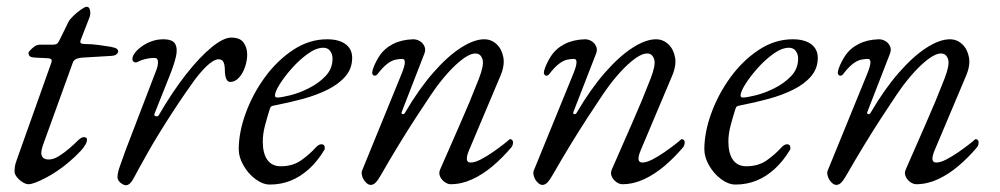

<svg xmlns="http://www.w3.org/2000/svg" viewBox="-20 -530 2954 567"><path d="M64 14Q56 14 46 7.5Q36 1 29.5 -7.5Q23 -16 23 -23Q23 -40 27.5 -52Q32 -64 37 -79L132 -346Q134 -353 130.5 -355.5Q127 -358 122 -358L82 -360Q69 -361 66.5 -365.5Q64 -370 64 -374Q64 -376 69 -381.5Q74 -387 81.5 -392.5Q89 -398 98 -398H134Q145 -398 149 -401.5Q153 -405 158 -416L182 -465Q186 -473 197 -483.5Q208 -494 219.5 -502Q231 -510 236 -510Q244 -510 246 -499Q248 -488 244 -478L218 -411Q216 -404 219.5 -402Q223 -400 231 -400Q251 -400 272 -397Q293 -394 306 -392Q322 -389 325.5 -385.5Q329 -382 329 -377Q329 -375 325 -370.5Q321 -366 310 -365Q288 -364 268 -362.5Q248 -361 226 -360Q210 -359 203.5 -355Q197 -351 195 -345L106 -99Q102 -87 102 -78Q102 -69 107.5 -64Q113 -59 124 -59Q138 -59 154 -69Q170 -79 185 -92Q200 -105 210 -115Q221 -126 229 -125Q237 -124 237 -118Q237 -111 232 -102.5Q227 -94 219 -85Q203 -68 185.5 -53Q168 -38 149.5 -25.5Q131 -13 114.5 -4.5Q98 4 85 9Q72 14 64 14Z M352 17Q347 17 341 13.5Q335 10 331 4.5Q327 -1 327 -7Q327 -19 333.5 -37.5Q340 -56 350 -84L442 -324Q447 -337 446.5 -348Q446 -359 436 -359Q422 -359 408.5 -355.5Q395 -352 388 -348Q382 -344 376.5 -346.5Q371 -349 371 -356Q371 -364 378.5 -374Q386 -384 399 -393Q411 -402 427.5 -408Q444 -414 462 -414Q490 -414 497.5 -400Q505 -386 499.5 -362.5Q494 -339 482 -309L437 -196Q433 -189 439.5 -187Q446 -185 449 -190Q489 -259 529.5 -310.5Q570 -362 605 -390.5Q640 -419 663 -419Q689 -419 699.5 -404Q710 -389 710 -369Q710 -351 703.5 -332Q697 -313 685.5 -300.5Q674 -288 660 -288Q652 -288 648 -297.5Q644 -307 644 -323Q644 -338 640 -346.5Q636 -355 625 -355Q615 -355 598.5 -342Q582 -329 557 -297Q546 -282 528 -256Q510 -230 489.5 -198.5Q469 -167 449 -134.5Q429 -102 414 -75Q387 -27 375.5 -5Q364 17 352 17Z M777 15Q756 15 734.5 -1Q713 -17 699 -41.5Q685 -66 685 -89Q685 -139 705.5 -195.5Q726 -252 762 -301.5Q798 -351 845.5 -382.5Q893 -414 946 -414Q981 -414 1000.5 -399.5Q1020 -385 1020 -359Q1020 -328 1000.5 -305Q981 -282 948 -265.5Q915 -249 874.5 -238Q834 -227 792 -219Q786 -218 782.5 -216.5Q779 -215 777 -209Q770 -187 763 -161Q756 -135 756 -112Q756 -77 769.5 -58Q783 -39 809 -39Q845 -39 870 -57Q895 -75 911 -93Q921 -104 929 -104Q939 -104 939 -94Q939 -93 939 -90.5Q939 -88 937 -86Q917 -53 892 -30.5Q867 -8 838.5 3.5Q810 15 777 15ZM799 -242Q810 -242 836.5 -248.5Q863 -255 892 -269.5Q921 -284 941.5 -305.5Q962 -327 962 -357Q962 -370 955 -379.5Q948 -389 935 -389Q914 -389 889.5 -371.5Q865 -354 843 -329.5Q821 -305 806.5 -282Q792 -259 792 -248Q792 -242 799 -242Z M1075 16Q1069 16 1063.5 11.5Q1058 7 1054 0.5Q1050 -6 1048.5 -14Q1047 -22 1050 -28L1166 -312Q1184 -356 1168 -356Q1158 -356 1147 -353.5Q1136 -351 1123 -341Q1110 -331 1094 -310Q1090 -306 1085.5 -306.5Q1081 -307 1079 -314Q1079 -320 1082.5 -329.5Q1086 -339 1091 -348.5Q1096 -358 1100 -364Q1115 -387 1140.5 -400Q1166 -413 1200 -414Q1211 -414 1220 -408.5Q1229 -403 1233.5 -393Q1238 -383 1233 -371L1167 -201Q1164 -194 1168.5 -193Q1173 -192 1176 -197Q1217 -267 1259.5 -315.5Q1302 -364 1341 -389Q1380 -414 1410 -414Q1431 -414 1446.5 -399.5Q1462 -385 1466.5 -360.5Q1471 -336 1457 -304L1365 -86Q1350 -50 1370 -50Q1382 -50 1399.5 -59Q1417 -68 1435 -80.5Q1453 -93 1466.5 -103.5Q1480 -114 1484 -118Q1485 -119 1485.5 -119Q1486 -119 1487 -119Q1490 -119 1492.5 -116.5Q1495 -114 1495 -110Q1495 -102 1491 -96Q1465 -65 1435.5 -40Q1406 -15 1374.5 -0.5Q1343 14 1311 14Q1302 14 1293 7.5Q1284 1 1279.5 -9Q1275 -19 1280 -30Q1309 -97 1338.5 -163.5Q1368 -230 1394 -297Q1410 -338 1405 -354.5Q1400 -371 1386 -372Q1375 -373 1360 -364.5Q1345 -356 1326 -338.5Q1307 -321 1285 -294Q1273 -280 1253 -250.5Q1233 -221 1208 -182.5Q1183 -144 1156.5 -100.5Q1130 -57 1106 -15Q1097 1 1090 8.5Q1083 16 1075 16Z M1582 16Q1576 16 1570.5 11.5Q1565 7 1561 0.5Q1557 -6 1555.5 -14Q1554 -22 1557 -28L1673 -312Q1691 -356 1675 -356Q1665 -356 1654 -353.5Q1643 -351 1630 -341Q1617 -331 1601 -310Q1597 -306 1592.5 -306.5Q1588 -307 1586 -314Q1586 -320 1589.5 -329.5Q1593 -339 1598 -348.5Q1603 -358 1607 -364Q1622 -387 1647.5 -400Q1673 -413 1707 -414Q1718 -414 1727 -408.5Q1736 -403 1740.5 -393Q1745 -383 1740 -371L1674 -201Q1671 -194 1675.5 -193Q1680 -192 1683 -197Q1724 -267 1766.5 -315.5Q1809 -364 1848 -389Q1887 -414 1917 -414Q1938 -414 1953.5 -399.5Q1969 -385 1973.5 -360.5Q1978 -336 1964 -304L1872 -86Q1857 -50 1877 -50Q1889 -50 1906.5 -59Q1924 -68 1942 -80.5Q1960 -93 1973.5 -103.5Q1987 -114 1991 -118Q1992 -119 1992.5 -119Q1993 -119 1994 -119Q1997 -119 1999.5 -116.5Q2002 -114 2002 -110Q2002 -102 1998 -96Q1972 -65 1942.5 -40Q1913 -15 1881.5 -0.5Q1850 14 1818 14Q1809 14 1800 7.5Q1791 1 1786.5 -9Q1782 -19 1787 -30Q1816 -97 1845.5 -163.5Q1875 -230 1901 -297Q1917 -338 1912 -354.5Q1907 -371 1893 -372Q1882 -373 1867 -364.5Q1852 -356 1833 -338.5Q1814 -321 1792 -294Q1780 -280 1760 -250.5Q1740 -221 1715 -182.5Q1690 -144 1663.5 -100.5Q1637 -57 1613 -15Q1604 1 1597 8.5Q1590 16 1582 16Z M2152 15Q2131 15 2109.5 -1Q2088 -17 2074 -41.5Q2060 -66 2060 -89Q2060 -139 2080.5 -195.5Q2101 -252 2137 -301.5Q2173 -351 2220.5 -382.5Q2268 -414 2321 -414Q2356 -414 2375.5 -399.5Q2395 -385 2395 -359Q2395 -328 2375.5 -305Q2356 -282 2323 -265.5Q2290 -249 2249.5 -238Q2209 -227 2167 -219Q2161 -218 2157.5 -216.5Q2154 -215 2152 -209Q2145 -187 2138 -161Q2131 -135 2131 -112Q2131 -77 2144.5 -58Q2158 -39 2184 -39Q2220 -39 2245 -57Q2270 -75 2286 -93Q2296 -104 2304 -104Q2314 -104 2314 -94Q2314 -93 2314 -90.5Q2314 -88 2312 -86Q2292 -53 2267 -30.5Q2242 -8 2213.5 3.5Q2185 15 2152 15ZM2174 -242Q2185 -242 2211.5 -248.5Q2238 -255 2267 -269.5Q2296 -284 2316.5 -305.5Q2337 -327 2337 -357Q2337 -370 2330 -379.5Q2323 -389 2310 -389Q2289 -389 2264.5 -371.5Q2240 -354 2218 -329.5Q2196 -305 2181.5 -282Q2167 -259 2167 -248Q2167 -242 2174 -242Z M2450 16Q2444 16 2438.5 11.5Q2433 7 2429 0.5Q2425 -6 2423.5 -14Q2422 -22 2425 -28L2541 -312Q2559 -356 2543 -356Q2533 -356 2522 -353.5Q2511 -351 2498 -341Q2485 -331 2469 -310Q2465 -306 2460.5 -306.5Q2456 -307 2454 -314Q2454 -320 2457.5 -329.5Q2461 -339 2466 -348.5Q2471 -358 2475 -364Q2490 -387 2515.5 -400Q2541 -413 2575 -414Q2586 -414 2595 -408.5Q2604 -403 2608.5 -393Q2613 -383 2608 -371L2542 -201Q2539 -194 2543.5 -193Q2548 -192 2551 -197Q2592 -267 2634.5 -315.5Q2677 -364 2716 -389Q2755 -414 2785 -414Q2806 -414 2821.5 -399.5Q2837 -385 2841.5 -360.5Q2846 -336 2832 -304L2740 -86Q2725 -50 2745 -50Q2757 -50 2774.5 -59Q2792 -68 2810 -80.5Q2828 -93 2841.5 -103.5Q2855 -114 2859 -118Q2860 -119 2860.5 -119Q2861 -119 2862 -119Q2865 -119 2867.5 -116.5Q2870 -114 2870 -110Q2870 -102 2866 -96Q2840 -65 2810.5 -40Q2781 -15 2749.5 -0.5Q2718 14 2686 14Q2677 14 2668 7.5Q2659 1 2654.5 -9Q2650 -19 2655 -30Q2684 -97 2713.5 -163.5Q2743 -230 2769 -297Q2785 -338 2780 -354.5Q2775 -371 2761 -372Q2750 -373 2735 -364.5Q2720 -356 2701 -338.5Q2682 -321 2660 -294Q2648 -280 2628 -250.5Q2608 -221 2583 -182.5Q2558 -144 2531.5 -100.5Q2505 -57 2481 -15Q2472 1 2465 8.5Q2458 16 2450 16Z"/></svg>

Font: EB Garamond
Style: Italic
Weight: 400
Italic angle: -17.2°
Designer: Georg Duffner and Octavio Pardo
Foundry: Georg Duffner
Version: Version 1.001